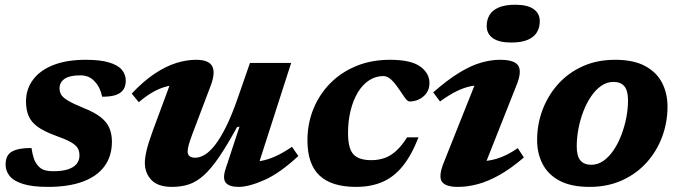

<svg xmlns="http://www.w3.org/2000/svg" viewBox="-20 -756 2800 790"><path d="M109.5 -147Q113.5 -121.5 119 -104.8Q124.5 -88 136 -74.5Q147.5 -61 162.8 -56.2Q178 -51.5 200 -51.5Q235 -51.5 258.8 -59Q282.5 -66.5 294.8 -81Q307 -95.5 307 -116.5Q307 -134 299.5 -146.8Q292 -159.5 270.2 -171.8Q248.5 -184 204.5 -199.5Q161.5 -215.5 135.8 -233.8Q110 -252 98.5 -277.2Q87 -302.5 87 -338.5Q87 -389.5 116 -428.2Q145 -467 199.8 -488.5Q254.5 -510 333 -510Q392 -510 428.2 -499.2Q464.5 -488.5 481 -469.2Q497.5 -450 497.5 -424Q497.5 -402.5 488 -387.8Q478.5 -373 457.5 -365.5Q436.5 -358 400.5 -358Q395.5 -380 387.5 -395.5Q379.5 -411 367.5 -423Q356 -435 342 -440.5Q328 -446 310 -446Q267 -446 246 -431.8Q225 -417.5 225 -392.5Q225 -378 232 -366.2Q239 -354.5 260.2 -341.8Q281.5 -329 324.5 -311.5Q368.5 -294 393.8 -274.2Q419 -254.5 429.8 -229.8Q440.5 -205 440.5 -173Q440.5 -113.5 409.8 -71.8Q379 -30 320.2 -8.5Q261.5 13 177.5 13Q113.5 13 75 1Q36.5 -11 19.8 -31.8Q3 -52.5 3 -78.5Q3 -101.5 12.2 -116.5Q21.5 -131.5 44.8 -139.2Q68 -147 109.5 -147Z M908.5 -62 965.5 -235 955 -232.5Q914 -157.5 881 -109.2Q848 -61 818 -34.2Q788 -7.5 756.8 2.8Q725.5 13 687.5 13Q630.5 13 603.2 -15.2Q576 -43.5 576 -86Q576 -107 583.2 -137.5Q590.5 -168 608.5 -217.5L696.5 -455L728 -407.5Q694 -408 665 -400.2Q636 -392.5 608.5 -376.8Q581 -361 551 -335.5L522 -371Q570.5 -422.5 616.5 -453Q662.5 -483.5 705.2 -496.8Q748 -510 786.5 -510Q839 -510 853 -483.8Q867 -457.5 847.5 -405L772.5 -207Q761 -176.5 756.5 -159.8Q752 -143 752 -133Q752 -120 760 -113.5Q768 -107 783.5 -107Q801.5 -107 822 -119Q842.5 -131 864.5 -159Q886.5 -187 910.5 -235.2Q934.5 -283.5 959.5 -356L1008.5 -497H1178L1029.5 -35.5L991 -89.5Q1023.5 -88.5 1053.2 -93.8Q1083 -99 1114.2 -113.2Q1145.5 -127.5 1181.5 -152L1207.5 -114Q1131 -43 1067.2 -15Q1003.5 13 961.5 13Q923 13 909 -4.2Q895 -21.5 908.5 -62Z M1557.5 -443Q1525 -443 1498.2 -425.2Q1471.5 -407.5 1452.2 -375.5Q1433 -343.5 1422.5 -300.8Q1412 -258 1412 -208Q1412 -145.5 1434 -121.2Q1456 -97 1507.5 -97Q1538 -97 1563.5 -106.2Q1589 -115.5 1611.5 -136.5Q1634 -157.5 1655 -191H1702Q1673.5 -117.5 1637 -72.5Q1600.5 -27.5 1553.2 -7.2Q1506 13 1445.5 13Q1344 13 1294.5 -34Q1245 -81 1245 -178Q1245 -247.5 1269.5 -307.8Q1294 -368 1339 -413.5Q1384 -459 1446.2 -484.5Q1508.5 -510 1584.5 -510Q1670.5 -510 1708.8 -482.5Q1747 -455 1747 -414.5Q1747 -380.5 1722.5 -359.5Q1698 -338.5 1665 -338.5Q1657 -338.5 1646 -353.8Q1635 -369 1620 -391.5Q1604.5 -414.5 1589.2 -428.8Q1574 -443 1557.5 -443Z M1807.5 -91 1951.5 -452.5 1986 -406Q1951.5 -407.5 1921.2 -402Q1891 -396.5 1859.8 -381.2Q1828.5 -366 1790.5 -338.5L1762.5 -376Q1822.5 -428.5 1871 -457.8Q1919.5 -487 1960.2 -498.5Q2001 -510 2037 -510Q2098.5 -510 2113 -485Q2127.5 -460 2105.5 -406L1961.5 -42.5L1921.5 -93Q1957.5 -90.5 1988.2 -95Q2019 -99.5 2048.8 -112Q2078.5 -124.5 2110.5 -146.5L2135.5 -108Q2083 -63 2035.5 -36.2Q1988 -9.5 1945.5 1.8Q1903 13 1864 13Q1812.5 13 1797.8 -9.2Q1783 -31.5 1807.5 -91ZM1982.5 -649Q1982.5 -674.5 1994.2 -694.2Q2006 -714 2032 -725.2Q2058 -736.5 2100 -736.5Q2150.5 -736.5 2175.8 -718.5Q2201 -700.5 2201 -668.5Q2201 -643 2189.2 -623.2Q2177.5 -603.5 2151.5 -592.2Q2125.5 -581 2083.5 -581Q2033 -581 2007.8 -599Q1982.5 -617 1982.5 -649Z M2511 -510Q2586 -510 2633.5 -484.8Q2681 -459.5 2703.8 -416Q2726.5 -372.5 2726.5 -317.5Q2726.5 -252.5 2704.5 -193.2Q2682.5 -134 2640.8 -87.5Q2599 -41 2539.5 -14Q2480 13 2405.5 13Q2331 13 2283.2 -12Q2235.5 -37 2212.8 -80.8Q2190 -124.5 2190 -179.5Q2190 -244.5 2212.2 -303.8Q2234.5 -363 2276 -409.5Q2317.5 -456 2377 -483Q2436.5 -510 2511 -510ZM2413 -78Q2439.5 -78 2462.8 -94.2Q2486 -110.5 2504.5 -137.8Q2523 -165 2536.2 -199.5Q2549.5 -234 2556.8 -271Q2564 -308 2564 -343Q2564 -383 2549 -401Q2534 -419 2504 -419Q2477 -419 2453.8 -402.8Q2430.5 -386.5 2412 -359.2Q2393.5 -332 2380.2 -297.5Q2367 -263 2360 -226Q2353 -189 2353 -154Q2353 -114 2368 -96Q2383 -78 2413 -78Z"/></svg>

Font: Newsreader 9pt
Style: Bold Italic
Weight: 700
Italic angle: -17°
Designer: Hugues Gentile
Foundry: Production Type
Version: Version 1.003